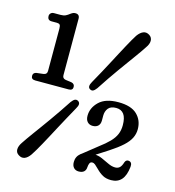

<svg xmlns="http://www.w3.org/2000/svg" viewBox="-109 -807 837 917"><g transform="rotate(15 310.0 -349.0)"><path d="M51.4 -648.2H77.4Q87.6 -648.2 91.8 -643.5Q96.1 -638.9 96.1 -623.8V-414.9Q96.1 -406.5 91.9 -401.6Q87.7 -396.7 79.2 -395.6L45.2 -391.6Q28.4 -388.7 28.4 -373Q28.4 -355.3 48.9 -355.3H214Q234.1 -355.3 234.1 -372.4Q234.1 -388.1 217.8 -391.6L188.7 -395.6Q180 -397.2 176.2 -401.9Q172.4 -406.5 172.4 -414.6V-693.4Q172.4 -715.3 151.3 -715.3Q145.4 -715.3 140.3 -713.3Q135.1 -711.2 129 -706.7Q119.1 -698.7 109.5 -693.9Q99.9 -689.1 84.2 -689.1H52.8Q42.1 -689.1 36.3 -683.2Q30.5 -677.4 30.5 -669Q30.5 -659.4 35.5 -653.8Q40.6 -648.2 51.4 -648.2ZM344.9 -396.5Q335.5 -383.8 327.9 -380.5Q320.3 -377.2 311.7 -382.9Q304.6 -387.4 304.8 -396.3Q305 -405.3 312.4 -418.1Q330.1 -449.6 345.9 -478.6Q361.6 -507.6 375.3 -533.6Q389 -559.7 401.2 -582.6Q413.4 -605.6 423.8 -624.8Q434.1 -644.1 443.1 -659.6Q452 -675.1 459.3 -686.4Q473.1 -705.4 488 -711Q502.9 -716.7 518.6 -706.4Q532.5 -696.9 532.5 -680.6Q532.5 -664.3 519.4 -646.2Q512.4 -635.2 502.2 -620.6Q492 -606.1 479.2 -588.4Q466.4 -570.8 451.2 -549.8Q436 -528.9 418.8 -504.9Q401.5 -481 383.1 -453.8Q364.6 -426.6 344.9 -396.5ZM238.5 -299.5Q248 -312.2 255.9 -315.6Q263.7 -318.9 272.1 -313.7Q280 -308.2 279.9 -299.4Q279.7 -290.6 271.8 -277.3Q254.7 -246.7 239.2 -218.2Q223.7 -189.7 209.8 -163.7Q195.8 -137.6 183.6 -114.5Q171.3 -91.4 160.5 -72Q149.7 -52.5 140.6 -37Q131.5 -21.4 123.9 -10.1Q110.4 9.4 95.6 14.8Q80.7 20.3 65.3 9.9Q50.8 0.8 51 -15.6Q51.2 -31.9 63.8 -50.3Q71.1 -61.6 81.5 -76.3Q91.8 -91 104.9 -108.9Q118 -126.7 133.5 -148.1Q148.9 -169.4 166.1 -193.4Q183.2 -217.3 201.4 -244Q219.6 -270.6 238.5 -299.5ZM370.2 -56.1 348.5 -70.7 422.5 -129.6Q453.7 -152.8 472.4 -172.2Q491.1 -191.6 499.6 -211.7Q508.1 -231.8 508.1 -256.3Q508.1 -293.1 495.1 -310.9Q482 -328.7 456.7 -328.7Q429.6 -328.7 417.8 -313.7Q405.9 -298.6 405.9 -277.5V-252.7Q405.9 -235.5 396.2 -226.1Q386.4 -216.7 369.4 -216.7Q353 -216.7 343.3 -227.3Q333.5 -237.8 333.5 -257.4Q333.5 -296.7 365.1 -327.3Q396.7 -357.9 460.4 -357.9Q522.9 -357.9 552.6 -329.4Q582.2 -300.9 582.2 -257Q582.2 -233.4 571.9 -212.8Q561.6 -192.1 538.6 -171.1Q515.5 -150 476.9 -124.8ZM327.4 -27Q327.4 -54.1 348.1 -70.9Q368.8 -87.6 411.4 -87.6Q432.5 -87.6 451.8 -79Q471.1 -70.3 489.4 -61.6Q507.6 -52.8 524.5 -52.8Q538.5 -52.8 547.1 -61.2Q555.6 -69.5 560.9 -87.5Q563.7 -95.3 568.7 -98.3Q573.6 -101.2 579.1 -100.4Q597.5 -98.2 595.2 -74.7Q590.5 -30.6 571.9 -9.9Q553.2 10.9 521.3 10.9Q496.5 10.9 479.7 1.5Q462.8 -7.8 446.7 -24.4Q435.1 -36 428.3 -41.7Q421.5 -47.4 413.5 -47.4Q404.8 -47.4 401 -39.6Q397.2 -31.8 396.3 -18.1Q395.7 -5.1 387 2.9Q378.2 10.9 361.1 10.9Q345.8 10.9 336.6 1Q327.4 -8.9 327.4 -27Z"/></g></svg>

Font: Fraunces 144pt S100 Black
Style: Regular
Weight: 900
Version: Version 1.000